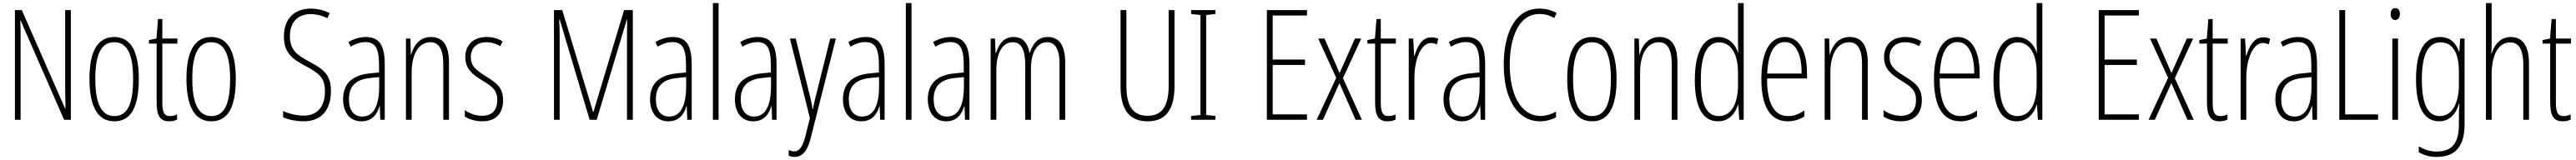

<svg xmlns="http://www.w3.org/2000/svg" viewBox="-20 -846 16760 1042"><path d="M441 -66V-780H404V-268C404 -238 405 -186 406 -138H404L122 -780H77V-66H114V-592C114 -645 114 -681 112 -713H114L397 -66Z M883 -331C883 -503 836 -605 723 -605C614 -605 562 -510 562 -333C562 -150 617 -56 724 -56C831 -56 883 -148 883 -331ZM600 -333C600 -487 636 -571 723 -571C813 -571 846 -482 846 -332C846 -167 808 -90 724 -90C639 -90 600 -174 600 -333Z M1086 -90C1046 -90 1036 -119 1036 -181V-562H1134V-595H1036V-722H1008L998 -595L949 -585V-562H999V-182C999 -99 1017 -56 1080 -56C1101 -56 1117 -60 1132 -67V-101C1121 -95 1103 -90 1086 -90Z M1514 -331C1514 -503 1467 -605 1354 -605C1245 -605 1193 -510 1193 -333C1193 -150 1248 -56 1355 -56C1462 -56 1514 -148 1514 -331ZM1231 -333C1231 -487 1267 -571 1354 -571C1444 -571 1477 -482 1477 -332C1477 -167 1439 -90 1355 -90C1270 -90 1231 -174 1231 -333Z M2133 -253C2133 -363 2081 -397 1990 -446C1918 -485 1866 -517 1866 -610C1866 -698 1914 -754 2002 -754C2030 -754 2071 -748 2110 -727L2125 -761C2095 -776 2048 -790 2001 -790C1898 -790 1827 -726 1827 -609C1827 -495 1890 -458 1968 -416C2055 -369 2094 -341 2094 -252C2094 -156 2049 -93 1955 -93C1912 -93 1859 -105 1822 -123V-82C1862 -64 1914 -56 1956 -56C2068 -56 2133 -128 2133 -253Z M2359 -605C2322 -605 2281 -593 2247 -572L2261 -542C2298 -564 2331 -572 2357 -572C2420 -572 2446 -534 2446 -422V-374L2385 -368C2275 -357 2212 -304 2212 -199C2212 -125 2248 -56 2331 -56C2403 -56 2434 -104 2449 -155H2451L2454 -66H2483V-425C2483 -553 2447 -605 2359 -605ZM2387 -338 2447 -344V-284C2447 -166 2415 -87 2337 -87C2283 -87 2250 -127 2250 -200C2250 -284 2294 -328 2387 -338Z M2784 -605C2709 -605 2671 -549 2655 -491H2653L2650 -595H2621V-66H2658V-371C2658 -505 2711 -571 2780 -571C2833 -571 2864 -529 2864 -428V-66H2901V-439C2901 -554 2859 -605 2784 -605Z M3253 -193C3253 -279 3204 -310 3138 -351C3074 -391 3043 -418 3043 -473C3043 -536 3084 -571 3145 -571C3177 -571 3211 -561 3234 -545L3250 -576C3222 -595 3185 -605 3146 -605C3053 -605 3007 -547 3007 -474C3007 -395 3057 -359 3124 -318C3183 -281 3215 -259 3215 -194C3215 -129 3182 -92 3117 -92C3075 -92 3033 -107 3004 -129V-87C3029 -71 3068 -56 3118 -56C3207 -56 3253 -109 3253 -193Z M3816 -66H3862L4058 -719H4060C4060 -657 4059 -630 4059 -617V-66H4097V-780H4040L3841 -118H3838L3638 -780H3584V-66H3621V-620C3621 -633 3621 -658 3618 -720H3621Z M4356 -605C4319 -605 4278 -593 4244 -572L4258 -542C4295 -564 4328 -572 4354 -572C4417 -572 4443 -534 4443 -422V-374L4382 -368C4272 -357 4209 -304 4209 -199C4209 -125 4245 -56 4328 -56C4400 -56 4431 -104 4446 -155H4448L4451 -66H4480V-425C4480 -553 4444 -605 4356 -605ZM4384 -338 4444 -344V-284C4444 -166 4412 -87 4334 -87C4280 -87 4247 -127 4247 -200C4247 -284 4291 -328 4384 -338Z M4655 -66V-826H4618V-66Z M4908 -605C4871 -605 4830 -593 4796 -572L4810 -542C4847 -564 4880 -572 4906 -572C4969 -572 4995 -534 4995 -422V-374L4934 -368C4824 -357 4761 -304 4761 -199C4761 -125 4797 -56 4880 -56C4952 -56 4983 -104 4998 -155H5000L5003 -66H5032V-425C5032 -553 4996 -605 4908 -605ZM4936 -338 4996 -344V-284C4996 -166 4964 -87 4886 -87C4832 -87 4799 -127 4799 -200C4799 -284 4843 -328 4936 -338Z M5119 -595 5249 -77 5219 44C5199 120 5174 140 5147 140C5135 140 5121 136 5111 131V168C5124 173 5135 176 5149 176C5197 176 5232 143 5255 50L5418 -595H5381L5289 -226C5282 -200 5276 -175 5269 -136H5266C5263 -155 5263 -166 5248 -225L5157 -595Z M5611 -605C5574 -605 5533 -593 5499 -572L5513 -542C5550 -564 5583 -572 5609 -572C5672 -572 5698 -534 5698 -422V-374L5637 -368C5527 -357 5464 -304 5464 -199C5464 -125 5500 -56 5583 -56C5655 -56 5686 -104 5701 -155H5703L5706 -66H5735V-425C5735 -553 5699 -605 5611 -605ZM5639 -338 5699 -344V-284C5699 -166 5667 -87 5589 -87C5535 -87 5502 -127 5502 -200C5502 -284 5546 -328 5639 -338Z M5910 -66V-826H5873V-66Z M6163 -605C6126 -605 6085 -593 6051 -572L6065 -542C6102 -564 6135 -572 6161 -572C6224 -572 6250 -534 6250 -422V-374L6189 -368C6079 -357 6016 -304 6016 -199C6016 -125 6052 -56 6135 -56C6207 -56 6238 -104 6253 -155H6255L6258 -66H6287V-425C6287 -553 6251 -605 6163 -605ZM6191 -338 6251 -344V-284C6251 -166 6219 -87 6141 -87C6087 -87 6054 -127 6054 -200C6054 -284 6098 -328 6191 -338Z M6797 -605C6732 -605 6701 -563 6680 -503H6677C6669 -557 6641 -605 6574 -605C6503 -605 6476 -549 6460 -501H6457L6453 -595H6425V-66H6462V-392C6462 -483 6493 -571 6569 -571C6616 -571 6650 -537 6650 -420V-66H6687V-398C6687 -504 6727 -571 6792 -571C6839 -571 6873 -533 6873 -433V-66H6910V-437C6910 -553 6869 -605 6797 -605Z M7621 -284V-780H7583V-287C7583 -139 7528 -92 7446 -92C7359 -92 7308 -145 7308 -287V-780H7270V-284C7270 -126 7332 -56 7446 -56C7547 -56 7621 -112 7621 -284Z M7887 -66V-91L7827 -97V-748L7887 -755V-780H7729V-755L7790 -748V-97L7729 -91V-66Z M8483 -66V-101H8260V-423H8470V-458H8260V-745H8483V-780H8222V-66Z M8673 -339 8546 -66H8587L8694 -305L8799 -66H8840L8717 -337L8836 -595H8795L8695 -370L8597 -595H8556Z M9013 -90C8973 -90 8963 -119 8963 -181V-562H9061V-595H8963V-722H8935L8925 -595L8876 -585V-562H8926V-182C8926 -99 8944 -56 9007 -56C9028 -56 9044 -60 9059 -67V-101C9048 -95 9030 -90 9013 -90Z M9291 -603C9228 -603 9199 -537 9182 -482H9180L9174 -595H9145V-66H9182V-344C9182 -447 9220 -566 9290 -566C9304 -566 9319 -561 9328 -557L9337 -593C9322 -601 9305 -603 9291 -603Z M9518 -605C9481 -605 9440 -593 9406 -572L9420 -542C9457 -564 9490 -572 9516 -572C9579 -572 9605 -534 9605 -422V-374L9544 -368C9434 -357 9371 -304 9371 -199C9371 -125 9407 -56 9490 -56C9562 -56 9593 -104 9608 -155H9610L9613 -66H9642V-425C9642 -553 9606 -605 9518 -605ZM9546 -338 9606 -344V-284C9606 -166 9574 -87 9496 -87C9442 -87 9409 -127 9409 -200C9409 -284 9453 -328 9546 -338Z M9996 -755C10025 -755 10059 -748 10091 -728L10107 -761C10072 -781 10036 -790 9996 -790C9829 -790 9763 -617 9763 -424C9763 -196 9856 -56 9999 -56C10038 -56 10076 -67 10103 -82V-119C10080 -106 10045 -91 10001 -91C9879 -91 9802 -224 9802 -423C9802 -592 9855 -755 9996 -755Z M10497 -331C10497 -503 10450 -605 10337 -605C10228 -605 10176 -510 10176 -333C10176 -150 10231 -56 10338 -56C10445 -56 10497 -148 10497 -331ZM10214 -333C10214 -487 10250 -571 10337 -571C10427 -571 10460 -482 10460 -332C10460 -167 10422 -90 10338 -90C10253 -90 10214 -174 10214 -333Z M10776 -605C10701 -605 10663 -549 10647 -491H10645L10642 -595H10613V-66H10650V-371C10650 -505 10703 -571 10772 -571C10825 -571 10856 -529 10856 -428V-66H10893V-439C10893 -554 10851 -605 10776 -605Z M11157 -56C11232 -56 11271 -111 11287 -164H11289L11295 -66H11324V-826H11287V-572C11287 -550 11288 -529 11289 -503H11287C11272 -553 11229 -605 11159 -605C11062 -605 11006 -507 11006 -324C11006 -149 11057 -56 11157 -56ZM11162 -90C11079 -90 11045 -175 11045 -324C11045 -486 11085 -570 11164 -570C11242 -570 11287 -494 11287 -373V-292C11287 -168 11242 -90 11162 -90Z M11592 -605C11489 -605 11439 -499 11439 -330C11439 -163 11491 -56 11611 -56C11653 -56 11689 -69 11719 -88V-127C11683 -102 11649 -90 11613 -90C11521 -90 11476 -175 11476 -335H11736V-369C11736 -491 11698 -605 11592 -605ZM11592 -572C11670 -572 11702 -478 11701 -367H11477C11483 -505 11525 -572 11592 -572Z M12014 -605C11939 -605 11901 -549 11885 -491H11883L11880 -595H11851V-66H11888V-371C11888 -505 11941 -571 12010 -571C12063 -571 12094 -529 12094 -428V-66H12131V-439C12131 -554 12089 -605 12014 -605Z M12483 -193C12483 -279 12434 -310 12368 -351C12304 -391 12273 -418 12273 -473C12273 -536 12314 -571 12375 -571C12407 -571 12441 -561 12464 -545L12480 -576C12452 -595 12415 -605 12376 -605C12283 -605 12237 -547 12237 -474C12237 -395 12287 -359 12354 -318C12413 -281 12445 -259 12445 -194C12445 -129 12412 -92 12347 -92C12305 -92 12263 -107 12234 -129V-87C12259 -71 12298 -56 12348 -56C12437 -56 12483 -109 12483 -193Z M12715 -605C12612 -605 12562 -499 12562 -330C12562 -163 12614 -56 12734 -56C12776 -56 12812 -69 12842 -88V-127C12806 -102 12772 -90 12736 -90C12644 -90 12599 -175 12599 -335H12859V-369C12859 -491 12821 -605 12715 -605ZM12715 -572C12793 -572 12825 -478 12824 -367H12600C12606 -505 12648 -572 12715 -572Z M13100 -56C13175 -56 13214 -111 13230 -164H13232L13238 -66H13267V-826H13230V-572C13230 -550 13231 -529 13232 -503H13230C13215 -553 13172 -605 13102 -605C13005 -605 12949 -507 12949 -324C12949 -149 13000 -56 13100 -56ZM13105 -90C13022 -90 12988 -175 12988 -324C12988 -486 13028 -570 13107 -570C13185 -570 13230 -494 13230 -373V-292C13230 -168 13185 -90 13105 -90Z M13895 -66V-101H13672V-423H13882V-458H13672V-745H13895V-780H13634V-66Z M14085 -339 13958 -66H13999L14106 -305L14211 -66H14252L14129 -337L14248 -595H14207L14107 -370L14009 -595H13968Z M14425 -90C14385 -90 14375 -119 14375 -181V-562H14473V-595H14375V-722H14347L14337 -595L14288 -585V-562H14338V-182C14338 -99 14356 -56 14419 -56C14440 -56 14456 -60 14471 -67V-101C14460 -95 14442 -90 14425 -90Z M14703 -603C14640 -603 14611 -537 14594 -482H14592L14586 -595H14557V-66H14594V-344C14594 -447 14632 -566 14702 -566C14716 -566 14731 -561 14740 -557L14749 -593C14734 -601 14717 -603 14703 -603Z M14930 -605C14893 -605 14852 -593 14818 -572L14832 -542C14869 -564 14902 -572 14928 -572C14991 -572 15017 -534 15017 -422V-374L14956 -368C14846 -357 14783 -304 14783 -199C14783 -125 14819 -56 14902 -56C14974 -56 15005 -104 15020 -155H15022L15025 -66H15054V-425C15054 -553 15018 -605 14930 -605ZM14958 -338 15018 -344V-284C15018 -166 14986 -87 14908 -87C14854 -87 14821 -127 14821 -200C14821 -284 14865 -328 14958 -338Z M15199 -66H15451V-101H15237V-780H15199Z M15563 -793C15541 -793 15533 -775 15533 -754C15533 -733 15543 -716 15562 -716C15581 -716 15593 -731 15593 -755C15593 -775 15585 -793 15563 -793ZM15581 -595H15544V-66H15581Z M15854 -605C15747 -605 15698 -503 15698 -329C15698 -144 15753 -56 15848 -56C15916 -56 15959 -104 15977 -170H15980C15977 -131 15977 -103 15977 -74V-33C15977 90 15928 141 15832 141C15788 141 15754 129 15716 107V145C15750 166 15788 176 15832 176C15958 176 16014 103 16014 -37V-595H15985L15980 -511H15977C15959 -562 15924 -605 15854 -605ZM15858 -570C15943 -570 15977 -489 15977 -383V-292C15977 -191 15942 -90 15853 -90C15775 -90 15736 -165 15736 -329C15736 -475 15769 -570 15858 -570Z M16190 -569V-826H16153V-66H16190V-360C16190 -506 16244 -570 16310 -570C16362 -570 16396 -531 16396 -424V-66H16433V-432C16433 -547 16392 -605 16315 -605C16243 -605 16207 -550 16190 -498H16187C16190 -521 16190 -538 16190 -569Z M16658 -90C16618 -90 16608 -119 16608 -181V-562H16706V-595H16608V-722H16580L16570 -595L16521 -585V-562H16571V-182C16571 -99 16589 -56 16652 -56C16673 -56 16689 -60 16704 -67V-101C16693 -95 16675 -90 16658 -90Z"/></svg>

Font: Noto Sans Malayalam UI ExtraCondensed ExtraLight
Style: Regular
Weight: 200
Width: 2
Designer: Jelle Bosma - Monotype Design Team
Foundry: Monotype Imaging Inc.
Version: Version 2.104